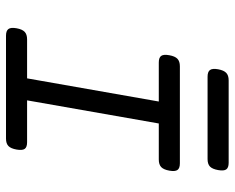

<svg xmlns="http://www.w3.org/2000/svg" viewBox="-91 -691 782 640"><g transform="rotate(90 300.0 -371.0)"><path d="M201.2 -579.6Q184.6 -579.6 176 -571.5Q167.5 -563.5 164.1 -544.4Q160.6 -525.4 166.3 -517.3Q171.9 -509.3 188.5 -509.3H318.4L241.2 -70.3H111.3Q94.7 -70.3 86.2 -62.3Q77.6 -54.2 74.2 -35.2Q70.8 -16.1 76.7 -8.1Q82.5 0 99.1 0H441.9Q458.5 0 466.8 -8.1Q475.1 -16.1 478.5 -35.2Q481.9 -54.2 476.3 -62.3Q470.7 -70.3 454.1 -70.3H314.5L391.6 -509.3H511.7Q528.3 -509.3 536.9 -517.3Q545.4 -525.4 548.8 -544.4Q552.2 -563.5 546.6 -571.5Q541 -579.6 524.4 -579.6ZM248 -742.2Q231.4 -742.2 222.9 -734.1Q214.4 -726.1 210.9 -707Q207.5 -688 213.4 -679.9Q219.2 -671.9 235.8 -671.9H510.3Q526.9 -671.9 535.2 -679.9Q543.5 -688 546.9 -707Q550.3 -726.1 544.7 -734.1Q539.1 -742.2 522.5 -742.2Z"/></g></svg>

Font: Courier Prime Code
Style: Italic
Weight: 400
Italic angle: -10°
Designer: Alan Dague-Greene
Foundry: Quote-Unquote Apps
Version: Version 3.18